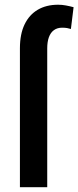

<svg xmlns="http://www.w3.org/2000/svg" viewBox="-20 -780 327 800"><path d="M176.8 0H63V-578.6Q63 -637.7 82.3 -678Q101.6 -718.3 137.2 -739.3Q172.9 -760.3 222.2 -760.3Q238.8 -760.3 254.4 -757.3Q270 -754.4 286.6 -750L275.4 -659.2Q268.1 -661.6 259.5 -663.1Q251 -664.6 238.8 -664.6Q218.8 -664.6 204.8 -654.5Q190.9 -644.5 183.8 -625.2Q176.8 -606 176.8 -578.6Z"/></svg>

Font: Roboto Condensed Medium
Style: Regular
Weight: 500
Designer: Christian Robertson
Foundry: Google
Version: Version 3.0